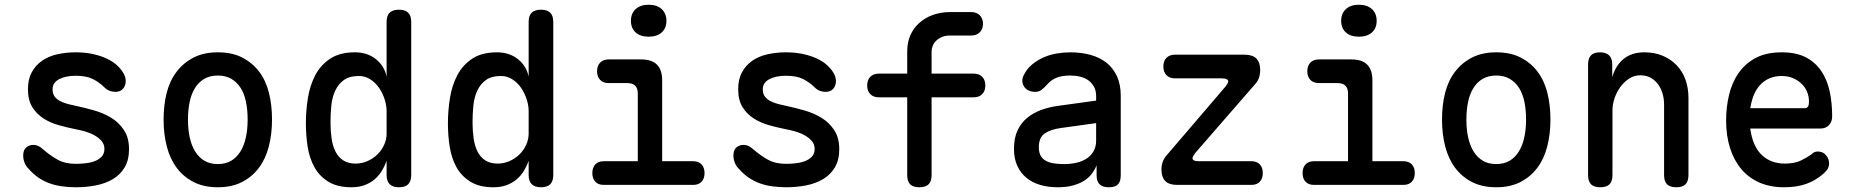

<svg xmlns="http://www.w3.org/2000/svg" viewBox="-20 -781 7840 811"><path d="M301 10Q270 10 241.5 6Q213 2 188.5 -7Q164 -16 142 -31Q120 -46 100 -69Q89 -80 83.5 -94.5Q78 -109 78 -124Q78 -148 91 -158.5Q104 -169 120 -169Q131 -169 140.5 -165Q150 -161 161 -151Q192 -124 223.5 -106.5Q255 -89 300 -89Q317 -89 338.5 -91Q360 -93 378 -99.5Q396 -106 408.5 -118.5Q421 -131 421 -152Q421 -172 408.5 -186Q396 -200 378 -210Q360 -220 338.5 -226Q317 -232 300 -235Q265 -242 229 -252Q193 -262 164 -280.5Q135 -299 116.5 -328.5Q98 -358 98 -404Q98 -446 114 -475.5Q130 -505 157 -524Q184 -543 221 -551.5Q258 -560 300 -560Q364 -560 417 -539.5Q470 -519 497 -479Q504 -469 507.5 -459Q511 -449 511 -439Q511 -419 499.5 -406Q488 -393 467 -393Q456 -393 444 -397Q432 -401 421 -412Q400 -433 372.5 -447Q345 -461 300 -461Q279 -461 261.5 -457.5Q244 -454 230.5 -447Q217 -440 209.5 -429.5Q202 -419 202 -403Q202 -385 211 -373Q220 -361 235 -353.5Q250 -346 267.5 -341.5Q285 -337 300 -334Q338 -326 378 -314.5Q418 -303 450.5 -283Q483 -263 504 -231Q525 -199 525 -151Q525 -105 506.5 -74Q488 -43 457 -24.5Q426 -6 385.5 2Q345 10 301 10Z M900 10Q841 10 798 -12Q755 -34 726.5 -72Q698 -110 684.5 -162.5Q671 -215 671 -276Q671 -337 684 -388.5Q697 -440 726 -478Q755 -516 798 -538Q841 -560 900 -560Q960 -560 1003 -538Q1046 -516 1074.5 -478.5Q1103 -441 1116 -389Q1129 -337 1129 -276Q1129 -215 1115.5 -162.5Q1102 -110 1073.5 -72Q1045 -34 1002 -12Q959 10 900 10ZM900 -88Q933 -88 956.5 -102Q980 -116 995.5 -141Q1011 -166 1018.5 -200.5Q1026 -235 1026 -276Q1026 -317 1019 -351Q1012 -385 996.5 -409.5Q981 -434 957 -448Q933 -462 900 -462Q867 -462 843 -448Q819 -434 803.5 -409Q788 -384 781 -350Q774 -316 774 -275Q774 -234 781.5 -200Q789 -166 804.5 -141Q820 -116 843.5 -102Q867 -88 900 -88Z M1665 10Q1639 10 1626 -3Q1613 -16 1613 -42V-102Q1604 -77 1591 -56.5Q1578 -36 1560 -21.5Q1542 -7 1518.5 1.5Q1495 10 1464 10Q1405 10 1367 -13.5Q1329 -37 1308 -75Q1287 -113 1279.5 -161.5Q1272 -210 1272 -260Q1272 -313 1280.5 -366.5Q1289 -420 1311.5 -463Q1334 -506 1374.5 -533Q1415 -560 1479 -560Q1532 -560 1568 -531Q1604 -502 1613 -457V-688Q1613 -715 1626 -727.5Q1639 -740 1665 -740Q1691 -740 1704 -727.5Q1717 -715 1717 -688V-42Q1717 -16 1704.5 -3Q1692 10 1665 10ZM1482 -90Q1508 -90 1532 -100.5Q1556 -111 1574 -128.5Q1592 -146 1602.5 -169Q1613 -192 1613 -217V-311Q1613 -336 1604.5 -362Q1596 -388 1581 -410Q1566 -432 1544 -446Q1522 -460 1496 -460Q1456 -460 1432.5 -443Q1409 -426 1396 -398Q1383 -370 1379.5 -335Q1376 -300 1376 -264Q1376 -229 1380.5 -197Q1385 -165 1397 -141Q1409 -117 1430 -103.5Q1451 -90 1482 -90Z M2265 10Q2239 10 2226 -3Q2213 -16 2213 -42V-102Q2204 -77 2191 -56.5Q2178 -36 2160 -21.5Q2142 -7 2118.5 1.5Q2095 10 2064 10Q2005 10 1967 -13.5Q1929 -37 1908 -75Q1887 -113 1879.5 -161.5Q1872 -210 1872 -260Q1872 -313 1880.5 -366.5Q1889 -420 1911.5 -463Q1934 -506 1974.5 -533Q2015 -560 2079 -560Q2132 -560 2168 -531Q2204 -502 2213 -457V-688Q2213 -715 2226 -727.5Q2239 -740 2265 -740Q2291 -740 2304 -727.5Q2317 -715 2317 -688V-42Q2317 -16 2304.5 -3Q2292 10 2265 10ZM2082 -90Q2108 -90 2132 -100.5Q2156 -111 2174 -128.5Q2192 -146 2202.5 -169Q2213 -192 2213 -217V-311Q2213 -336 2204.5 -362Q2196 -388 2181 -410Q2166 -432 2144 -446Q2122 -460 2096 -460Q2056 -460 2032.5 -443Q2009 -426 1996 -398Q1983 -370 1979.5 -335Q1976 -300 1976 -264Q1976 -229 1980.5 -197Q1985 -165 1997 -141Q2009 -117 2030 -103.5Q2051 -90 2082 -90Z M2908 -100Q2931 -100 2943.5 -86.5Q2956 -73 2956 -50Q2956 -27 2943.5 -13.5Q2931 0 2908 0H2530Q2507 0 2494.5 -13.5Q2482 -27 2482 -50Q2482 -73 2494.5 -86.5Q2507 -100 2530 -100H2674V-386Q2674 -408 2663 -419Q2652 -430 2630 -430H2551Q2528 -430 2515 -443.5Q2502 -457 2502 -480Q2502 -503 2515 -516.5Q2528 -530 2551 -530H2688Q2733 -530 2755 -508Q2777 -486 2777 -441V-100ZM2720 -626Q2685 -626 2665 -644Q2645 -662 2645 -693Q2645 -724 2665 -742.5Q2685 -761 2720 -761Q2755 -761 2775 -742.5Q2795 -724 2795 -693Q2795 -662 2775 -644Q2755 -626 2720 -626Z M3301 10Q3270 10 3241.5 6Q3213 2 3188.5 -7Q3164 -16 3142 -31Q3120 -46 3100 -69Q3089 -80 3083.5 -94.5Q3078 -109 3078 -124Q3078 -148 3091 -158.5Q3104 -169 3120 -169Q3131 -169 3140.5 -165Q3150 -161 3161 -151Q3192 -124 3223.5 -106.5Q3255 -89 3300 -89Q3317 -89 3338.5 -91Q3360 -93 3378 -99.5Q3396 -106 3408.5 -118.5Q3421 -131 3421 -152Q3421 -172 3408.5 -186Q3396 -200 3378 -210Q3360 -220 3338.5 -226Q3317 -232 3300 -235Q3265 -242 3229 -252Q3193 -262 3164 -280.5Q3135 -299 3116.5 -328.5Q3098 -358 3098 -404Q3098 -446 3114 -475.5Q3130 -505 3157 -524Q3184 -543 3221 -551.5Q3258 -560 3300 -560Q3364 -560 3417 -539.5Q3470 -519 3497 -479Q3504 -469 3507.5 -459Q3511 -449 3511 -439Q3511 -419 3499.5 -406Q3488 -393 3467 -393Q3456 -393 3444 -397Q3432 -401 3421 -412Q3400 -433 3372.5 -447Q3345 -461 3300 -461Q3279 -461 3261.5 -457.5Q3244 -454 3230.5 -447Q3217 -440 3209.5 -429.5Q3202 -419 3202 -403Q3202 -385 3211 -373Q3220 -361 3235 -353.5Q3250 -346 3267.5 -341.5Q3285 -337 3300 -334Q3338 -326 3378 -314.5Q3418 -303 3450.5 -283Q3483 -263 3504 -231Q3525 -199 3525 -151Q3525 -105 3506.5 -74Q3488 -43 3457 -24.5Q3426 -6 3385.5 2Q3345 10 3301 10Z M4093 -370H3915V-42Q3915 -15 3902.5 -2.5Q3890 10 3863.5 10Q3837 10 3824.5 -2.5Q3812 -15 3812 -42V-370H3692Q3669 -370 3656 -383.5Q3643 -397 3643 -420Q3643 -443 3656 -456.5Q3669 -470 3692 -470H3812V-564Q3812 -602 3825.5 -632.5Q3839 -663 3864 -685Q3889 -707 3922 -718.5Q3955 -730 3993 -730H4082Q4105 -730 4118.5 -716.5Q4132 -703 4132 -680.5Q4132 -658 4118.5 -644.5Q4105 -631 4082 -631H3993Q3974 -631 3959.5 -625Q3945 -619 3935 -609.5Q3925 -600 3920 -588Q3915 -576 3915 -564V-470H4093Q4116 -470 4129 -456.5Q4142 -443 4142 -420Q4142 -397 4129 -383.5Q4116 -370 4093 -370Z M4610 -356V-375Q4610 -398 4601 -414.5Q4592 -431 4577.5 -441.5Q4563 -452 4543 -457Q4523 -462 4501 -462Q4468 -462 4445 -453.5Q4422 -445 4406 -427Q4399 -419 4392.5 -413Q4386 -407 4380.5 -402.5Q4375 -398 4368.5 -395.5Q4362 -393 4354 -393Q4319 -393 4305 -416.5Q4291 -440 4306 -467Q4319 -492 4340.5 -509.5Q4362 -527 4388 -538.5Q4414 -550 4443.5 -555Q4473 -560 4501 -560Q4546 -560 4585 -549.5Q4624 -539 4652.5 -517Q4681 -495 4697.5 -460Q4714 -425 4714 -376V-41Q4714 -14 4702 -2Q4690 10 4663.5 10Q4637 10 4624.5 -2.5Q4612 -15 4612 -41V-82Q4605 -65 4593 -48.5Q4581 -32 4561.5 -19Q4542 -6 4513.5 2Q4485 10 4447 10Q4407 10 4373.5 0Q4340 -10 4315.5 -30Q4291 -50 4277 -80.5Q4263 -111 4263 -152Q4263 -198 4278 -230Q4293 -262 4318.5 -283Q4344 -304 4378 -316.5Q4412 -329 4450 -334ZM4610 -261 4459 -240Q4417 -234 4392.5 -217Q4368 -200 4368 -159Q4368 -136 4376.5 -122Q4385 -108 4400 -100.5Q4415 -93 4434.5 -90.5Q4454 -88 4476 -88Q4502 -88 4526.5 -93.5Q4551 -99 4569.5 -111Q4588 -123 4599 -142Q4610 -161 4610 -187Z M4952 0Q4918 0 4902 -16.5Q4886 -33 4886 -65Q4886 -82 4891 -96.5Q4896 -111 4907 -124L5157 -416Q5162 -423 5165 -428Q5168 -433 5168 -437Q5168 -443 5161.5 -446.5Q5155 -450 5141 -450H4943Q4920 -450 4907 -463.5Q4894 -477 4894 -500Q4894 -523 4907 -536.5Q4920 -550 4943 -550H5237Q5271 -550 5287 -533.5Q5303 -517 5303 -485Q5303 -468 5298 -453Q5293 -438 5282 -426L5028 -134Q5023 -127 5020 -121.5Q5017 -116 5017 -112Q5017 -107 5023.5 -103.5Q5030 -100 5043 -100H5266Q5289 -100 5301.5 -86.5Q5314 -73 5314 -50Q5314 -27 5301.5 -13.5Q5289 0 5266 0Z M5908 -100Q5931 -100 5943.5 -86.5Q5956 -73 5956 -50Q5956 -27 5943.5 -13.5Q5931 0 5908 0H5530Q5507 0 5494.5 -13.5Q5482 -27 5482 -50Q5482 -73 5494.5 -86.5Q5507 -100 5530 -100H5674V-386Q5674 -408 5663 -419Q5652 -430 5630 -430H5551Q5528 -430 5515 -443.5Q5502 -457 5502 -480Q5502 -503 5515 -516.5Q5528 -530 5551 -530H5688Q5733 -530 5755 -508Q5777 -486 5777 -441V-100ZM5720 -626Q5685 -626 5665 -644Q5645 -662 5645 -693Q5645 -724 5665 -742.5Q5685 -761 5720 -761Q5755 -761 5775 -742.5Q5795 -724 5795 -693Q5795 -662 5775 -644Q5755 -626 5720 -626Z M6300 10Q6241 10 6198 -12Q6155 -34 6126.5 -72Q6098 -110 6084.5 -162.5Q6071 -215 6071 -276Q6071 -337 6084 -388.5Q6097 -440 6126 -478Q6155 -516 6198 -538Q6241 -560 6300 -560Q6360 -560 6403 -538Q6446 -516 6474.5 -478.5Q6503 -441 6516 -389Q6529 -337 6529 -276Q6529 -215 6515.5 -162.5Q6502 -110 6473.5 -72Q6445 -34 6402 -12Q6359 10 6300 10ZM6300 -88Q6333 -88 6356.5 -102Q6380 -116 6395.5 -141Q6411 -166 6418.5 -200.5Q6426 -235 6426 -276Q6426 -317 6419 -351Q6412 -385 6396.5 -409.5Q6381 -434 6357 -448Q6333 -462 6300 -462Q6267 -462 6243 -448Q6219 -434 6203.5 -409Q6188 -384 6181 -350Q6174 -316 6174 -275Q6174 -234 6181.5 -200Q6189 -166 6204.5 -141Q6220 -116 6243.5 -102Q6267 -88 6300 -88Z M6791 -316V-42Q6791 -15 6778.5 -2.5Q6766 10 6739 10Q6713 10 6700.5 -2.5Q6688 -15 6688 -42V-509Q6688 -535 6700.5 -547.5Q6713 -560 6738 -560Q6763 -560 6776.5 -547.5Q6790 -535 6790 -509V-455Q6804 -504 6838 -532Q6872 -560 6926 -560Q6968 -560 7002 -546Q7036 -532 7061 -506.5Q7086 -481 7099 -445.5Q7112 -410 7112 -367V-42Q7112 -15 7099.5 -2.5Q7087 10 7061 10Q7034 10 7021.5 -2.5Q7009 -15 7009 -42V-340Q7009 -364 7002.5 -386Q6996 -408 6983.5 -425Q6971 -442 6952.5 -452.5Q6934 -463 6908 -463Q6882 -463 6860.5 -448.5Q6839 -434 6823.5 -412.5Q6808 -391 6799.5 -365Q6791 -339 6791 -316Z M7659 -141Q7680 -141 7693 -125.5Q7706 -110 7706 -91Q7706 -80 7701.5 -70.5Q7697 -61 7683 -48Q7667 -34 7649 -23Q7631 -12 7610 -4.5Q7589 3 7565.5 6.5Q7542 10 7516 10Q7457 10 7411.5 -10Q7366 -30 7335 -67Q7304 -104 7287.5 -156Q7271 -208 7271 -272Q7271 -328 7283.5 -380.5Q7296 -433 7324 -473Q7352 -513 7396.5 -536.5Q7441 -560 7506 -560Q7567 -560 7607.5 -539Q7648 -518 7673 -481Q7698 -444 7708.5 -395Q7719 -346 7719 -289Q7719 -267 7705.5 -252.5Q7692 -238 7669 -238H7373Q7378 -200 7390.5 -172Q7403 -144 7422 -126Q7441 -108 7465.5 -99Q7490 -90 7518 -90Q7561 -90 7588 -103.5Q7615 -117 7630 -128Q7638 -136 7644.5 -138.5Q7651 -141 7659 -141ZM7373 -324H7606Q7611 -324 7616 -329.5Q7621 -335 7621 -353Q7621 -373 7613.5 -392Q7606 -411 7591 -426Q7576 -441 7554.5 -450.5Q7533 -460 7506 -460Q7477 -460 7454 -450Q7431 -440 7414.5 -422Q7398 -404 7388 -379.5Q7378 -355 7373 -324Z"/></svg>

Font: Maple Mono Normal NL Medium
Style: Regular
Weight: 500
Monospace: yes
Designer: subframe7536
Version: Version 7.000